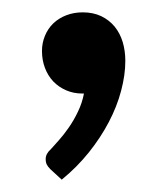

<svg xmlns="http://www.w3.org/2000/svg" viewBox="-20 -152 270 311"><path d="M113.5 -0.5Q99 -0.5 87 -5.8Q75 -11 66.2 -20.2Q57.5 -29.5 52.8 -42Q48 -54.5 48 -69.5Q48 -82.5 52.8 -94Q57.5 -105.5 66.2 -114Q75 -122.5 87.2 -127.2Q99.5 -132 114 -132Q131 -132 144 -125.8Q157 -119.5 165.8 -108.8Q174.5 -98 178.8 -83.8Q183 -69.5 183 -53.5Q183 -30.5 176.2 -5Q169.5 20.5 156.2 45.8Q143 71 123.8 95Q104.5 119 80 139L61.5 122Q57.5 118 55.8 114.5Q54 111 54 105.5Q54 97 62.5 89.5Q67.5 84 75.5 75Q83.5 66 91.5 54.5Q99.5 43 106.2 29Q113 15 116 -0.5Z"/></svg>

Font: Lato 2
Style: Regular
Weight: 600
Designer: Lukasz Dziedzic with Adam Twardoch and Botio Nikoltchev
Foundry: tyPoland Lukasz Dziedzic
Version: Version 2.015; 2015-08-06; http://www.latofonts.com/